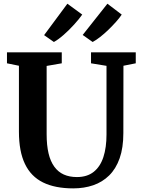

<svg xmlns="http://www.w3.org/2000/svg" viewBox="-20 -1032 780 1060"><path d="M384.5 8Q284 8 217.5 -24.8Q151 -57.5 117.8 -126.8Q84.5 -196 84.5 -305V-669L18.5 -682.5V-743H321V-682.5L237.5 -668V-291Q237.5 -230 248 -185.5Q258.5 -141 279.8 -111.8Q301 -82.5 332.2 -68.5Q363.5 -54.5 404.5 -54.5Q461 -54.5 497.2 -83.2Q533.5 -112 550.8 -164.8Q568 -217.5 568 -289.5V-668.5L482.5 -682.5V-743H729.5V-682.5L661.5 -669L661 -297.5Q661 -216 640.5 -158Q620 -100 582.5 -63.2Q545 -26.5 494.5 -9.2Q444 8 384.5 8ZM491 -800.5 436.5 -839 573 -1011.5 652 -951.5Q640 -933 620.2 -911Q600.5 -889 577.8 -867Q555 -845 532.5 -827.5Q510 -810 492 -800.5ZM277 -800.5 223.5 -838 352 -1011.5 434 -951.5Q417 -927 389.5 -896.8Q362 -866.5 332 -840Q302 -813.5 278 -800.5Z"/></svg>

Font: Merriweather 24pt
Style: Bold
Weight: 700
Designer: Eben Sorkin
Foundry: Eben Sorkin
Version: Version 2.100